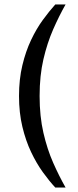

<svg xmlns="http://www.w3.org/2000/svg" viewBox="-20 -713 350 858"><path d="M65 -284Q65 -359 80 -421.5Q95 -484 119 -534.5Q143 -585 171.5 -624Q200 -663 227 -693H273Q244 -642 217.5 -581.5Q191 -521 174 -448Q157 -375 157 -284ZM227 125Q200 96 171.5 56.5Q143 17 119 -33.5Q95 -84 80 -146.5Q65 -209 65 -284H157Q157 -193 174 -119.5Q191 -46 217.5 14Q244 74 273 125Z"/></svg>

Font: Montagu Slab
Style: Bold
Weight: 700
Designer: Florian Karsten
Foundry: Florian Karsten
Version: Version 1.000